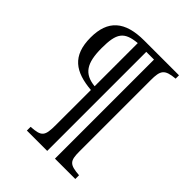

<svg xmlns="http://www.w3.org/2000/svg" viewBox="-224 -781 1054 1054"><g transform="rotate(45 302.5 -254.5)"><path d="M545 148V119C467 113 454 99 454 26V-528C454 -604 466 -624 545 -631V-657H275C125 -657 55 -594 55 -461C55 -318 131 -269 260 -258V14C260 100 249 114 169 119V148H327V-621H387V148ZM260 -287C172 -296 139 -345 139 -463C139 -578 163 -613 260 -622Z"/></g></svg>

Font: STIX Two Math
Style: Regular
Weight: 400
Designer: Ross Mills, John Hudson & Paul Hanslow, Tiro Typeworks Ltd; with portions MicroPress Inc., with additions and correction
Foundry: Tiro Typeworks Ltd
Version: Version 2.02 b142